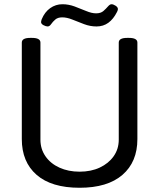

<svg xmlns="http://www.w3.org/2000/svg" viewBox="-20 -881 752 907"><path d="M356 6Q223 6 153 -55Q83 -116 83 -224V-680Q83 -702 123 -702H131Q171 -702 171 -680V-221Q171 -177 195 -142.5Q219 -108 261 -89Q303 -70 356 -70Q410 -70 451.5 -89.5Q493 -109 517 -143Q541 -177 541 -221V-680Q541 -702 581 -702H589Q629 -702 629 -680V-224Q629 -116 558.5 -55Q488 6 356 6ZM205 -756Q197 -756 185.5 -762Q174 -768 174 -777Q174 -780 175 -783Q176 -786 177 -790Q191 -824 217 -842.5Q243 -861 275 -861Q304 -861 332.5 -850.5Q361 -840 387 -829Q413 -818 434 -818Q456 -818 468.5 -829Q481 -840 490 -850.5Q499 -861 507 -861Q515 -861 526 -854Q537 -847 537 -838Q537 -833 533 -825Q516 -791 492 -773.5Q468 -756 436 -756Q406 -756 377 -767Q348 -778 322 -788.5Q296 -799 274 -799Q253 -799 241 -788.5Q229 -778 221.5 -767Q214 -756 205 -756Z"/></svg>

Font: Asap
Style: Regular
Weight: 400
Designer: Pablo Cosgaya
Foundry: Omnibus-Type
Version: Version 3.001